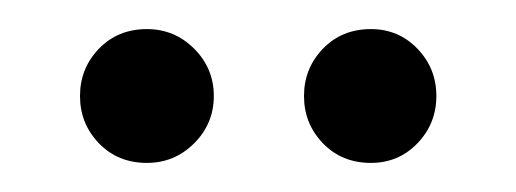

<svg xmlns="http://www.w3.org/2000/svg" viewBox="-20 -735 355 132"><path d="M81 -623Q61 -623 48 -636.5Q35 -650 35 -669Q35 -688 48 -701.5Q61 -715 81 -715Q100 -715 113.5 -701.5Q127 -688 127 -669Q127 -650 113.5 -636.5Q100 -623 81 -623ZM235 -623Q215 -623 202 -636.5Q189 -650 189 -669Q189 -688 202 -701.5Q215 -715 235 -715Q254 -715 267 -701.5Q280 -688 280 -669Q280 -650 267 -636.5Q254 -623 235 -623Z"/></svg>

Font: SVN-Poppins Light
Style: Regular
Weight: 300
Designer: Ninad Kale (Devanagari), Jonny Pinhorn (Latin)
Foundry: Indian Type Foundry
Version: Version 3.002 2017; ttfautohint (v1.8.3)